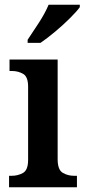

<svg xmlns="http://www.w3.org/2000/svg" viewBox="-20 -786 357 806"><path d="M18 0V-48H29Q55 -48 76.5 -60Q98 -72 98 -115V-422Q98 -464 77 -476Q56 -488 30 -488H20V-536H222V-118Q222 -73 243.5 -60.5Q265 -48 291 -48H303V0ZM96 -619Q117 -650 143.5 -691Q170 -732 184 -766H315V-756Q303 -739 274.5 -710.5Q246 -682 212 -653.5Q178 -625 150 -606H96Z"/></svg>

Font: Noto Serif Tamil SemiCondensed SemiBold
Style: Italic
Weight: 600
Width: 4
Italic angle: -12°
Designer: Indian Type Foundry, Tom Grace, and the Monotype Design Team
Foundry: Monotype Imaging Inc.
Version: Version 2.003; ttfautohint (v1.8.4.7-5d5b)